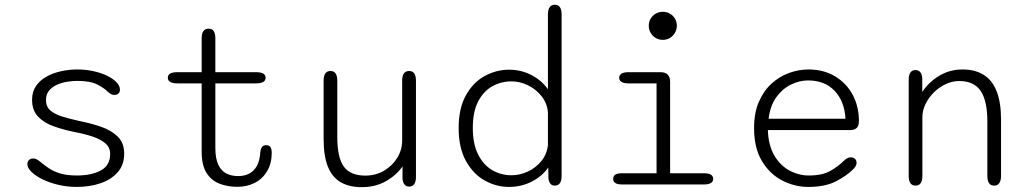

<svg xmlns="http://www.w3.org/2000/svg" viewBox="-20 -782 4373 814"><path d="M305 10.5Q264.5 10.5 226.8 1.5Q189 -7.5 159.8 -22Q130.5 -36.5 113.2 -53.5Q96 -70.5 96 -86Q96 -97 102.8 -103.5Q109.5 -110 121 -110Q129.5 -110 136.8 -106Q144 -102 154.5 -93Q170 -80 189.5 -67.2Q209 -54.5 237 -46.2Q265 -38 306 -38Q368.5 -38 407.8 -59.5Q447 -81 447 -129Q447 -157 426.5 -174.5Q406 -192 372 -203.2Q338 -214.5 297 -222Q250.5 -231.5 209 -246Q167.5 -260.5 141.8 -287.2Q116 -314 116 -359Q116 -393 132.5 -417.2Q149 -441.5 176.8 -457Q204.5 -472.5 238.8 -480Q273 -487.5 308 -487.5Q344 -487.5 376.5 -480.2Q409 -473 434.2 -460.8Q459.5 -448.5 474 -433.2Q488.5 -418 488.5 -401.5Q488.5 -391.5 482 -385.5Q475.5 -379.5 465 -379.5Q457 -379.5 451 -382.8Q445 -386 436.5 -393.5Q422.5 -408 392.8 -423.5Q363 -439 308.5 -439Q288.5 -439 265.5 -435.5Q242.5 -432 221.8 -422.8Q201 -413.5 188 -397.8Q175 -382 175 -358Q175 -330 193.5 -313.8Q212 -297.5 244 -287.8Q276 -278 316.5 -269Q365 -259.5 408.5 -244.5Q452 -229.5 479.2 -202.8Q506.5 -176 506.5 -130.5Q506.5 -83 479 -51.8Q451.5 -20.5 405.8 -5Q360 10.5 305 10.5Z M732 -428.5Q691.5 -428.5 691.5 -452.5Q691.5 -476 732 -476H835V-619.5Q835 -660.5 864.5 -660.5Q893 -660.5 893 -619.5V-476H1065.5Q1106 -476 1106 -452.5Q1106 -428.5 1065.5 -428.5H893V-154.5Q893 -109.5 905.8 -83.2Q918.5 -57 940.2 -46.2Q962 -35.5 989.5 -35.5Q1031.5 -35.5 1056.2 -61Q1081 -86.5 1083.5 -138Q1085 -150 1090.5 -158.2Q1096 -166.5 1108.5 -166.5Q1121.5 -166.5 1126.8 -158Q1132 -149.5 1132 -134.5Q1132 -89.5 1113 -57Q1094 -24.5 1061 -7.2Q1028 10 986 10Q944.5 10 910 -3.5Q875.5 -17 855.2 -49.5Q835 -82 835 -139.5V-428.5Z M1381 -481Q1410 -481 1410 -439.5V-201.5Q1410 -113.5 1437.8 -75.5Q1465.5 -37.5 1528.5 -37.5Q1572.5 -37.5 1608 -58.2Q1643.5 -79 1664.2 -113Q1685 -147 1685 -186V-439.5Q1685 -481 1714.5 -481Q1743.5 -481 1743.5 -439.5V-32.5Q1743.5 9 1714.5 9Q1690 9 1686.5 -24V-76.5Q1660 -38.5 1615.5 -13.5Q1571 11.5 1514 11.5Q1461.5 11.5 1425.2 -9Q1389 -29.5 1370.5 -74.5Q1352 -119.5 1352 -193V-439.5Q1352 -481 1381 -481Z M2332 5Q2308.5 5 2305 -27L2304.5 -72Q2278.5 -34.5 2234.2 -12Q2190 10.5 2138 10.5Q2084 10.5 2035 -16.8Q1986 -44 1955.2 -99.8Q1924.5 -155.5 1924.5 -239Q1924.5 -323 1955.2 -378Q1986 -433 2035 -459.8Q2084 -486.5 2138 -486.5Q2189.5 -486.5 2233.2 -463.8Q2277 -441 2303 -403.5V-720.5Q2303 -741 2310.5 -751.5Q2318 -762 2332 -762Q2361 -762 2361 -720.5V-36.5Q2361 5 2332 5ZM2303 -167V-305Q2300 -343.5 2276.5 -373.5Q2253 -403.5 2218.8 -420.2Q2184.5 -437 2148.5 -437Q2104.5 -437 2067.2 -416.2Q2030 -395.5 2007.2 -352Q1984.5 -308.5 1984.5 -239Q1984.5 -171.5 2007.2 -126.8Q2030 -82 2067.2 -60.5Q2104.5 -39 2148.5 -39Q2184.5 -39 2218.5 -55Q2252.5 -71 2275.8 -100Q2299 -129 2303 -167Z M2617.5 -47.5H2763.5V-428.5H2645Q2625 -428.5 2615 -434.8Q2605 -441 2605 -452.5Q2605 -463.5 2615 -469.8Q2625 -476 2645 -476H2780Q2821 -476 2821 -435V-47.5H2965Q2984.5 -47.5 2994 -41.5Q3003.5 -35.5 3003.5 -23.5Q3003.5 -12.5 2994 -6.2Q2984.5 0 2965 0H2617.5Q2597.5 0 2588.5 -6.2Q2579.5 -12.5 2579.5 -23.5Q2579.5 -35.5 2588.5 -41.5Q2597.5 -47.5 2617.5 -47.5ZM2730.5 -673Q2730.5 -689.5 2738.5 -703Q2746.5 -716.5 2760 -724.2Q2773.5 -732 2790 -732Q2806.5 -732 2820 -724.2Q2833.5 -716.5 2841.5 -703Q2849.5 -689.5 2849.5 -673Q2849.5 -656.5 2841.5 -642.8Q2833.5 -629 2820 -621Q2806.5 -613 2790 -613Q2773.5 -613 2760 -621Q2746.5 -629 2738.5 -642.8Q2730.5 -656.5 2730.5 -673Z M3407 10.5Q3349.5 10.5 3296.8 -16.5Q3244 -43.5 3210.5 -98.8Q3177 -154 3177 -239Q3177 -303.5 3197.2 -350.2Q3217.5 -397 3251 -427.5Q3284.5 -458 3325.5 -472.8Q3366.5 -487.5 3407.5 -487.5Q3471.5 -487.5 3519.8 -458.8Q3568 -430 3594.8 -380.5Q3621.5 -331 3621.5 -268Q3621.5 -249 3612.2 -239.8Q3603 -230.5 3584 -230.5H3235.5Q3237.5 -166.5 3262.2 -123.8Q3287 -81 3326.2 -59.5Q3365.5 -38 3409 -38Q3467 -38 3501.2 -58Q3535.5 -78 3556 -99Q3564 -106.5 3571.2 -110.8Q3578.5 -115 3587.5 -115Q3597.5 -115 3604.5 -108.8Q3611.5 -102.5 3611.5 -92Q3611.5 -84 3607.2 -76.8Q3603 -69.5 3594.5 -62Q3569 -36.5 3523.5 -13Q3478 10.5 3407 10.5ZM3238.5 -278.5H3564.5Q3560 -353.5 3518.2 -397.2Q3476.5 -441 3406 -441Q3369.5 -441 3333.5 -423.5Q3297.5 -406 3271.5 -370.2Q3245.5 -334.5 3238.5 -278.5Z M4195 5Q4166 5 4166 -36.5V-266.5Q4166 -354 4137.8 -396.2Q4109.5 -438.5 4046.5 -438.5Q4017 -438.5 3989 -425.2Q3961 -412 3939 -390Q3917 -368 3903.8 -340.8Q3890.5 -313.5 3890.5 -285.5V-36.5Q3890.5 5 3861.5 5Q3832.5 5 3832.5 -36.5V-443.5Q3832.5 -485 3861.5 -485Q3887 -485 3890 -450.5V-392Q3916 -432.5 3960.8 -460Q4005.5 -487.5 4061 -487.5Q4113.5 -487.5 4150 -465Q4186.5 -442.5 4205.2 -395.5Q4224 -348.5 4224 -275V-36.5Q4224 -16.5 4216.5 -5.8Q4209 5 4195 5Z"/></svg>

Font: Sono ExtraLight Monospace Light
Style: Regular
Weight: 300
Version: Version 2.112